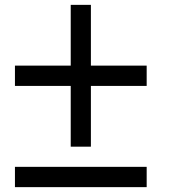

<svg xmlns="http://www.w3.org/2000/svg" viewBox="-20 -770 707 790"><path d="M271 -750H354V-500H583.5V-416.5H354V-166.5H271V-416.5H41.5V-500H271ZM583.5 -83.5V0H41.5V-83.5Z"/></svg>

Font: Resagnicto
Style: Bold
Weight: 700
Version: Version 0.9991